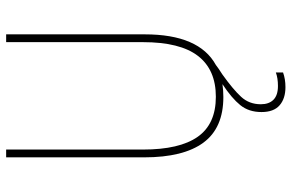

<svg xmlns="http://www.w3.org/2000/svg" viewBox="-186 -568 971 640"><g transform="rotate(-90 300.0 -248.5)"><path d="M505 -714V-252Q505 -71 403 -15Q393 -7 371 7Q322 42 297 69Q272 96 272 135Q272 162 287 177Q302 192 333 192Q359 192 378 185V209Q356 217 329 217Q291 217 268.5 197.5Q246 178 246 137Q246 95 269 66.5Q292 38 339 7Q318 10 296 10Q193 10 144 -56.5Q95 -123 95 -254V-714H121V-258Q121 -136 163.5 -75.5Q206 -15 297 -15Q387 -15 433 -74.5Q479 -134 479 -258V-714Z"/></g></svg>

Font: Noto Sans Mono UI Thin
Style: Regular
Weight: 250
Monospace: yes
Designer: Monotype Design team
Foundry: Monotype Imaging Inc.
Version: Version 1.000